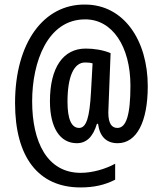

<svg xmlns="http://www.w3.org/2000/svg" viewBox="-20 -739 712 842"><path d="M628 -361C628 -562 523 -719 353 -719C171 -721 46 -551 46 -287C46 -50 148 83 333 83C393 83 440 72 485 49V-21C443 2 386 19 334 19C187 19 121 -116 121 -295C121 -468 189 -654 353 -654C472 -655 552 -536 552 -363C552 -233 533 -178 495 -178C470 -178 455 -197 455 -246C455 -256 456 -279 457 -299L465 -506C432 -520 391 -526 356 -526C257 -526 199 -443 199 -295C199 -179 243 -111 317 -111C359 -111 388 -139 405 -196H410C417 -142 445 -111 496 -111C579 -111 628 -204 628 -361ZM276 -293C276 -403 304 -465 353 -465C366 -465 377 -464 386 -461L379 -335C373 -225 359 -178 327 -178C294 -178 276 -215 276 -293Z"/></svg>

Font: Noto Sans Malayalam ExtraCondensed Medium
Style: Regular
Weight: 500
Width: 2
Designer: Jelle Bosma - Monotype Design Team
Foundry: Monotype Imaging Inc.
Version: Version 2.104